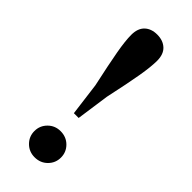

<svg xmlns="http://www.w3.org/2000/svg" viewBox="-249 -797 853 853"><g transform="rotate(45 177.5 -370.5)"><path d="M177 15Q142 15 118 -9Q94 -33 94 -67Q94 -101 118 -125Q142 -149 177 -149Q213 -149 237 -125Q261 -101 261 -67Q261 -33 237 -9Q213 15 177 15ZM177 -756Q214 -756 236.5 -735Q259 -714 259 -673Q259 -636 248.5 -574Q238 -512 214 -402L192 -247H162L142 -402Q118 -512 107 -574Q96 -636 96 -673Q96 -714 118 -735Q140 -756 177 -756Z"/></g></svg>

Font: Noto Serif TC ExtraLight
Style: Bold
Weight: 700
Version: Version 2.002-H1;hotconv 1.1.0;makeotfexe 2.6.0